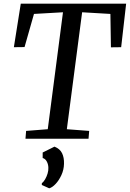

<svg xmlns="http://www.w3.org/2000/svg" viewBox="-20 -763 714 1056"><path d="M120.1 0 123.6 -43 242.7 -52.3 326.4 -695.5 166.9 -686.4 115 -504.1 56.3 -503.4 94.3 -743H673.8L646.4 -503.4L590.1 -502.7L587.2 -686.4L431.7 -695.5L347.6 -52.3L470.5 -43L466.9 0ZM209.9 254.3 210.2 244.6Q220.1 237.1 228.3 222.9Q236.5 208.7 241.6 191.9Q246.7 175.2 246 160.2Q245.9 141.7 237.7 126Q229.6 110.3 214.7 106V75.8L279.6 43.5Q309.6 55.4 321.4 79.7Q333.1 104 332 137.7Q331.3 170.5 317.9 199.6Q304.5 228.8 286.1 248.4Q267.6 268.1 250.7 272.7Z"/></svg>

Font: Merriweather Light
Style: Italic
Weight: 300
Italic angle: -7.8°
Designer: Eben Sorkin
Foundry: Eben Sorkin
Version: Version 2.101